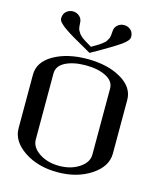

<svg xmlns="http://www.w3.org/2000/svg" viewBox="-144 -1125 1038 1229"><g transform="rotate(15 375.0 -510.5)"><path d="M354.5 -831.1Q357.4 -833 372.6 -841.8Q387.7 -850.6 390.6 -852.5Q393.6 -854.5 405.8 -862.3Q418 -870.1 420.4 -872.6Q422.9 -875 432.1 -882.3Q441.4 -889.6 443.4 -894.5Q445.3 -899.4 450.7 -907.2Q456.1 -915 457.5 -921.9Q459 -928.7 460.4 -938Q461.9 -947.3 461.9 -958Q461.9 -987.3 481 -1003.9Q500 -1020.5 524.4 -1020.5Q549.8 -1020.5 568.4 -1003.9Q586.9 -987.3 586.9 -958Q586.9 -934.6 543.5 -903.8Q500 -873 404.3 -818.4Q372.1 -800.8 355.5 -791Q337.9 -800.8 312 -815.9Q286.1 -831.1 271 -839.4Q255.9 -847.7 234.9 -859.9Q213.9 -872.1 202.1 -879.9Q190.4 -887.7 175.8 -897.5Q161.1 -907.2 152.8 -914.6Q144.5 -921.9 136.7 -929.7Q128.9 -937.5 126 -944.3Q123 -951.2 123 -958Q123 -987.3 141.6 -1003.9Q160.2 -1020.5 185.5 -1020.5Q210 -1020.5 229 -1003.9Q248 -987.3 248 -958Q248 -947.3 249.5 -938Q251 -928.7 252.4 -921.9Q253.9 -915 259.3 -907.2Q264.6 -899.4 267.1 -894.5Q269.5 -889.6 277.8 -882.3Q286.1 -875 289.1 -872.1Q292 -869.1 303.7 -861.8Q315.4 -854.5 318.8 -852.5Q322.3 -850.6 336.4 -841.8Q350.6 -833 354.5 -831.1ZM542 -167V-604.5Q542 -653.3 488.8 -680.7Q435.5 -708 354.5 -708Q273.4 -708 220.2 -681.2Q167 -654.3 167 -604.5V-167Q167 -115.2 221.7 -78.6Q276.4 -42 354.5 -42Q431.6 -42 486.8 -78.6Q542 -115.2 542 -167ZM667 -208Q667 -121.1 575.2 -60.5Q483.4 0 354.5 0Q223.6 0 132.8 -61Q42 -122.1 42 -208V-562.5Q42 -647.5 131.8 -698.7Q221.7 -750 354.5 -750Q488.3 -750 577.6 -698.2Q667 -646.5 667 -562.5Z"/></g></svg>

Font: okolaks
Style: Bold
Weight: 600
Width: 8
Version: Version 000.6.0